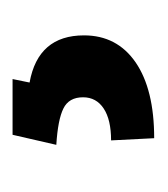

<svg xmlns="http://www.w3.org/2000/svg" viewBox="-1 -40 260 298"><g transform="rotate(-90 129.0 109.0)"><path d="M155.3 -1.5 149.9 24.9Q223.1 38.1 223.1 109.4Q223.1 160.6 181.2 189.5Q139.2 218.3 63.5 218.3L60.1 151.4Q92.3 151.4 109.6 139.9Q127 128.4 127 107.9Q127 85.9 109.6 77.4Q92.3 68.8 53.2 66.4L68.8 -1.5Z"/></g></svg>

Font: Vazir Medium FD-UI
Style: Medium-FD-UI
Weight: 500
Designer: Saber Rastikerdar
Foundry: Saber Rastikerdar
Version: Version 30.1.0